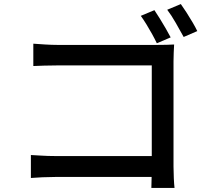

<svg xmlns="http://www.w3.org/2000/svg" viewBox="-20 -880 1040 945"><path d="M740 -830Q752 -812 767 -788Q782 -764 796 -739.5Q810 -715 820 -696L752 -667Q742 -688 728.5 -712.5Q715 -737 700.5 -760.5Q686 -784 673 -802ZM870 -860Q883 -842 898 -818.5Q913 -795 927.5 -770.5Q942 -746 951 -727L884 -698Q867 -729 845 -767.5Q823 -806 803 -832ZM144 -665Q170 -663 202.5 -661Q235 -659 260 -659H757Q777 -659 800 -659.5Q823 -660 837 -661Q836 -644 835 -620.5Q834 -597 834 -578V-60Q834 -34 835.5 -2.5Q837 29 839 45H725Q725 29 726 3.5Q727 -22 727 -49V-558H260Q231 -558 197 -557Q163 -556 144 -555ZM132 -117Q154 -116 185 -114Q216 -112 248 -112H786V-9H251Q222 -9 188 -7.5Q154 -6 132 -4Z"/></svg>

Font: Noto Sans SC Thin Medium
Style: Regular
Weight: 500
Version: Version 2.004-H2;hotconv 1.0.118;makeotfexe 2.5.65603